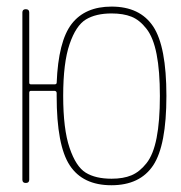

<svg xmlns="http://www.w3.org/2000/svg" viewBox="-20 -547 540 574"><path d="M313.5 -506.8Q266.6 -506.8 236.8 -488.8Q207 -470.7 188 -415Q168.9 -359.4 168.9 -260.3Q168.9 -161.1 188 -105Q207 -48.8 236.3 -30.8Q265.6 -12.7 313.5 -12.7Q348.6 -12.7 373 -22.9Q397.5 -33.2 418 -59.1Q438.5 -85 448.2 -134.8Q458 -184.6 458 -259.8Q458 -335 448.2 -384.8Q438.5 -434.6 418 -460.9Q397.5 -487.3 373 -497.1Q348.6 -506.8 313.5 -506.8ZM46.9 -9.8V-509.8Q46.9 -519.5 57.1 -519.5Q67.4 -519.5 67.4 -509.8V-299.8Q67.4 -294.9 72.3 -294.9H143.6Q148.4 -294.9 149.4 -298.8Q154.3 -423.8 194.3 -475.6Q234.4 -527.3 313.5 -527.3Q398.4 -527.3 438 -467.8Q477.5 -408.2 477.5 -260.3Q477.5 -112.3 438 -52.7Q398.4 6.8 313 6.8Q227.5 6.8 188.5 -52.7Q149.4 -112.3 149.4 -259.8V-268.6Q149.4 -274.4 143.6 -275.4H72.3Q67.4 -275.4 67.4 -269.5V-9.8Q67.4 0 57.1 0Q46.9 0 46.9 -9.8Z"/></svg>

Font: Rounded-X Mgen+ 2m thin
Style: Regular
Weight: 100
Designer: [Source Han Sans]
Ryoko NISHIZUKA  (kana & ideographs); Paul D. Hunt (Latin, Greek & Cyrillic); Wenlong ZHANG  (bopomofo
Version: Version 1.059.20150602